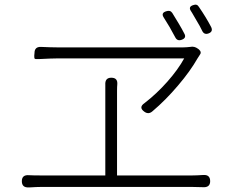

<svg xmlns="http://www.w3.org/2000/svg" viewBox="-20 -848 985 835"><path d="M860 -34Q843 -35 816 -35H487H158Q142 -35 109 -33H106Q75 -31 75 -60Q75 -89 107 -86Q124 -85 158 -85H438V-452Q438 -466 438 -479Q436 -510 464 -510Q493 -510 490 -480Q489 -471 489 -452V-85H816Q834 -85 864 -87Q894 -89 894 -60Q894 -31 860 -34ZM608 -362Q581 -381 609 -400Q661 -440 708 -493Q754 -545 781 -594H504H228Q206 -594 148 -591Q144 -591 143 -591Q133 -590 130 -594Q129 -597 129 -606Q130 -613 130 -617Q130 -645 158 -644Q202 -642 226 -642H778Q789 -642 807 -644Q825 -648 841 -636L845 -633Q859 -621 848 -608Q845 -604 839 -594Q807 -538 755 -477Q701 -413 643 -364Q626 -349 608 -362ZM742 -686Q718 -732 692 -772Q679 -792 703 -799Q720 -805 729 -792Q740 -775 757 -746Q772 -721 781 -703Q793 -683 770 -675Q751 -668 742 -686ZM834 -760Q828 -770 816 -791Q813 -796 811 -799Q797 -819 821 -826Q837 -832 845 -818Q876 -773 898 -731Q908 -711 888 -703Q868 -695 859 -714.5Q850 -734 834 -760Z"/></svg>

Font: GenSenRounded TW L
Style: Regular
Weight: 300
Version: Version 1.501;PS 1;hotconv 16.6.51;makeotf.lib2.5.65220